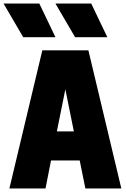

<svg xmlns="http://www.w3.org/2000/svg" viewBox="-44 -1064 714 1084"><path d="M362 -854ZM269 -854H87L-24 -1044H178ZM562 -854H380L269 -1044H471ZM641 0H438L406 -158H244L213 0H9L195 -780H455ZM373 -322 325 -560 277 -322Z"/></svg>

Font: Tanohe Sans Black
Style: Regular
Weight: 900
Designer: Village Type and Design LLC & Cristiano Sobral
Foundry: Cooper Hewitt Smithsonian Design Museum
Version: Version 1.00;March 11, 2020;FontCreator 12.0.0.2522 64-bit; 